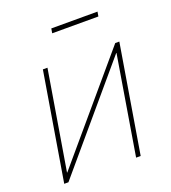

<svg xmlns="http://www.w3.org/2000/svg" viewBox="-128 -789 790 885"><g transform="rotate(-20 267.0 -346.5)"><path d="M410.6 0H388.2L468.3 -484.4H466.8L56.2 0H35.6L123.5 -529.3H146L65.4 -44.4H66.9L478.5 -529.3H498.5ZM451.2 -693.4 447.3 -670.9H220.7L224.6 -693.4Z"/></g></svg>

Font: Inter 24pt Thin
Style: Italic
Weight: 250
Italic angle: -9.3988°
Version: Version 4.001;git-66647c0bb